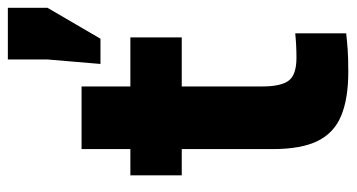

<svg xmlns="http://www.w3.org/2000/svg" viewBox="-222 -648 877 472"><g transform="rotate(-90 216.0 -412.5)"><path d="M275 5.7Q209.2 5.7 167.1 -11.7Q125 -29 105 -69.5Q85 -110 85 -180V-403.7H20.5V-530H85V-650H239V-530H359.5V-403.7H239V-205.2Q239 -159.8 253.3 -140.8Q267.6 -121.7 309.5 -121.7Q339.5 -121.7 369.5 -124.7V0.5Q350.5 2.7 329.7 4.2Q308.8 5.7 275 5.7ZM294.3 -603.5 305.3 -733.8V-831.2H432.3V-733.8L356.3 -603.5Z"/></g></svg>

Font: Golos Text
Style: Regular
Weight: 400
Designer: A.Korolkova, Vitaly Kuzmin
Foundry: ParaType Ltd
Version: Version 2.004